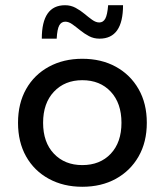

<svg xmlns="http://www.w3.org/2000/svg" viewBox="-20 -705 630 735"><path d="M295 10Q223 10 167 -20.5Q111 -51 80 -106Q49 -161 49 -235Q49 -309 80 -364Q111 -419 167 -449.5Q223 -480 295 -480Q368 -480 423.5 -449.5Q479 -419 510.5 -364Q542 -309 542 -235Q542 -161 510.5 -106Q479 -51 423.5 -20.5Q368 10 295 10ZM295 -73Q363 -73 404 -116.5Q445 -160 445 -235Q445 -310 404 -354Q363 -398 295 -398Q228 -398 186.5 -354Q145 -310 145 -235Q145 -160 186.5 -116.5Q228 -73 295 -73ZM140 -557Q140 -685 229 -685Q251 -685 269.5 -675Q288 -665 303.5 -652Q319 -639 333 -629Q347 -619 360 -619Q375 -619 383 -633.5Q391 -648 394 -685H451Q451 -557 361 -557Q339 -557 321 -566.5Q303 -576 287 -589Q271 -602 257 -612Q243 -622 230 -622Q215 -622 207 -608Q199 -594 197 -557Z"/></svg>

Font: Gantari Medium
Style: Regular
Weight: 500
Designer: Anugrah Pasau
Foundry: Lafontype
Version: Version 1.000; ttfautohint (v1.8.4.7-5d5b)